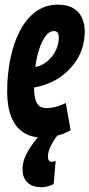

<svg xmlns="http://www.w3.org/2000/svg" viewBox="-20 -573 379 814"><path d="M100.6 -284.8Q114.6 -285.2 131.5 -289.2Q148.4 -293.2 160.4 -299.6Q192.2 -317.4 210.6 -348.1Q229 -378.8 229.4 -411.6Q229.4 -428.6 223.9 -435Q218.4 -441.4 208.8 -441.4Q187.4 -441.8 168.6 -413.5Q149.8 -385.2 137.5 -333.1Q125.2 -281 124.4 -210.2Q124 -172.6 129.9 -151.8Q135.8 -131 147.6 -122.9Q159.4 -114.8 175.4 -114.8Q187.8 -114.8 200.9 -116.8Q214 -118.8 228.6 -123.8Q243.2 -128.8 259 -136.2L279.4 -21Q252.2 -4.8 219.7 2.6Q187.2 10 158.8 10Q110.6 10 77.5 -12.6Q44.4 -35.2 27.4 -78.6Q10.4 -122 10.4 -184.2Q10.4 -258 24 -324.6Q37.6 -391.2 64.7 -442.8Q91.8 -494.4 132.1 -523.8Q172.4 -553.2 226 -553.2Q265 -553.2 290.1 -538.6Q315.2 -524 327.2 -498.4Q339.2 -472.8 339.2 -439.2Q339.2 -363 295.4 -304.3Q251.6 -245.6 182.6 -218.2Q158.4 -209 131.8 -203.5Q105.2 -198 77.8 -197.6ZM154.2 -6.2 224 0.8Q208 20.4 195.6 45.4Q183.2 70.4 183.2 91.6Q183.2 101 187.3 106.9Q191.4 112.8 199 112.8Q204 112.8 208.8 111.5Q213.6 110.2 216 109L207.4 207.4Q195.4 213.4 182.5 217.1Q169.6 220.8 154.4 220.8Q131.8 220.8 113.8 212.5Q95.8 204.2 85.7 187.2Q75.6 170.2 75.6 145.2Q75.6 107 97.6 69.1Q119.6 31.2 154.2 -6.2Z"/></svg>

Font: Georama
Style: Italic
Weight: 400
Width: 2
Italic angle: -9°
Designer: Jean-Baptiste Levee
Foundry: Production Type
Version: Version 1.000